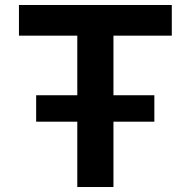

<svg xmlns="http://www.w3.org/2000/svg" viewBox="-20 -750 765 770"><path d="M125 -262V-368H599V-262ZM290 0V-607H56V-730H669V-607H435V0Z"/></svg>

Font: M PLUS 2
Style: Bold
Weight: 700
Designer: Coji Morishita
Foundry: UNDERFOREST DESIGN
Version: Version 1.001